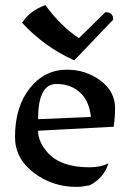

<svg xmlns="http://www.w3.org/2000/svg" viewBox="-20 -730 507 756"><path d="M280.8 5.9Q186.5 5.9 112.8 -50Q39.1 -106 39.1 -190.9Q39.1 -308.6 96.9 -382.1Q154.8 -455.6 244.1 -455.6Q317.9 -455.6 375.5 -412.8Q433.1 -370.1 433.1 -303.7Q433.1 -269.5 427.7 -231L129.9 -215.3Q129.9 -172.9 166.5 -130.4Q218.3 -71.3 331.1 -71.3Q379.4 -71.3 407.2 -87.4Q388.7 -27.8 332 0Q301.3 5.9 280.8 5.9ZM337.9 -269.5Q332 -328.1 300.3 -360.8Q262.7 -399.4 202.1 -399.4Q129.9 -399.4 129.9 -260.7ZM158.7 -710Q216.8 -629.4 290.5 -579.6L395 -682.1Q425.8 -682.1 425.8 -652.8L272.5 -492.2Q152.8 -546.4 66.9 -640.6Q98.6 -688.5 158.7 -710Z"/></svg>

Font: Balgruf
Style: Regular
Weight: 500
Designer: Paul James MIller
Foundry: High-Logic / Made with FontCreator
Version: Version 1.201;March 28, 2021;FontCreator 13.0.0.2683 64-bit